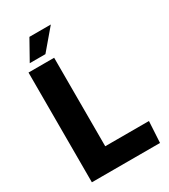

<svg xmlns="http://www.w3.org/2000/svg" viewBox="-217 -1003 968 1103"><g transform="rotate(-30 266.5 -451.5)"><path d="M57 -728H227V-141H517L509 0H57ZM90 -771 164 -903H306L194 -771Z"/></g></svg>

Font: Murecho
Style: Bold
Weight: 700
Designer: Neil Summerour
Foundry: Positype
Version: Version 1.010; ttfautohint (v1.8.3)